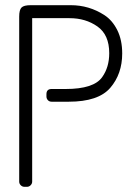

<svg xmlns="http://www.w3.org/2000/svg" viewBox="-20 -720 538 740"><path d="M98 -700H253Q323 -700 382 -662Q413 -642 432 -604Q451 -566 451 -514Q451 -435 405 -381.5Q359 -328 245 -328H179Q170 -328 164.5 -334Q159 -340 159 -348V-357Q159 -377 179 -377H233Q342 -377 374 -423Q401 -461 401 -515Q401 -586 355.5 -618Q310 -650 248 -650H104V-20Q104 -12 98 -6Q92 0 84 0H74Q66 0 60 -6Q54 -12 54 -20V-656Q54 -682 63 -691Q72 -700 98 -700Z"/></svg>

Font: Text Me One
Style: Regular
Weight: 400
Designer: Julia Petretta
Foundry: Julia Petretta
Version: Version 1.003